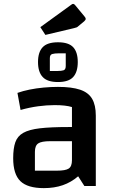

<svg xmlns="http://www.w3.org/2000/svg" viewBox="-20 -959 590 990"><path d="M206 11Q122 11 85 -25Q48 -61 48 -143Q48 -194 59 -225.5Q70 -257 100 -274Q130 -291 186 -297.5Q242 -304 332 -304H381V-231H239Q194 -231 177 -219.5Q160 -208 160 -176V-79H273Q318 -79 334.5 -90Q351 -101 351 -133V-407Q319 -417 262 -417Q221 -417 176.5 -411Q132 -405 86 -392L70 -480Q98 -490 132.5 -497Q167 -504 205 -507.5Q243 -511 279 -511Q350 -511 393 -496.5Q436 -482 455 -449.5Q474 -417 474 -363V0H415L383 -50Q347 -19 303.5 -4Q260 11 206 11ZM279 -536Q224 -536 200 -562Q176 -588 176 -639Q176 -690 200 -715.5Q224 -741 279 -741Q334 -741 357.5 -715.5Q381 -690 381 -639Q381 -588 357.5 -562Q334 -536 279 -536ZM237 -593H277Q296 -593 307.5 -596.5Q319 -600 319 -619V-684H282Q262 -684 249.5 -680.5Q237 -677 237 -659ZM214 -779 188 -819 348 -935Q353 -939 357 -939Q362 -939 367 -933L415 -875Q422 -867 422 -862Q422 -856 414 -849L385 -825Q380 -820 375.5 -818Q371 -816 362 -814Z"/></svg>

Font: Changa Medium
Style: Regular
Weight: 500
Designer: Eduardo Rodriguez Tunni
Foundry: Eduardo Rodriguez Tunni
Version: Version 3.003